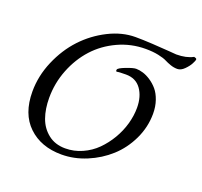

<svg xmlns="http://www.w3.org/2000/svg" viewBox="-117 -792 980 931"><g transform="rotate(20 373.0 -326.5)"><path d="M289.1 5.9Q183.1 5.9 117.9 -56.4Q52.7 -118.7 52.7 -233.4Q52.7 -314 85.9 -391.6Q119.1 -469.2 172.1 -525.9Q225.1 -582.5 294.4 -617.4Q363.8 -652.3 432.6 -652.3Q469.7 -652.3 520.5 -649.4Q571.3 -646.5 607.7 -643.6Q644 -640.6 646.5 -640.6Q698.2 -640.6 732.4 -659.2Q736.3 -658.2 737.8 -657.7Q739.3 -657.2 741.7 -656.2Q744.1 -655.3 744.9 -653.6Q745.6 -651.9 746.1 -649.4Q745.1 -643.6 736.8 -627.4Q728.5 -611.3 710.9 -593.8Q693.4 -576.2 674.8 -576.2Q657.2 -576.2 639.6 -582.3Q622.1 -588.4 607.9 -595.7Q593.8 -603 565.2 -609.1Q536.6 -615.2 499 -615.2Q423.8 -615.2 356.7 -584.2Q289.6 -553.2 242.2 -501Q194.8 -448.7 167.2 -378.7Q139.6 -308.6 139.6 -232.4Q139.6 -175.3 155.5 -130.4Q171.4 -85.4 207.5 -56.9Q243.7 -28.3 295.9 -28.3Q341.3 -28.3 382.8 -46.9Q424.3 -65.4 455.3 -96.4Q486.3 -127.4 509.5 -166.7Q532.7 -206.1 544.7 -248.8Q556.6 -291.5 556.6 -332Q556.6 -390.1 529.5 -428Q502.4 -465.8 451.2 -465.8Q413.1 -465.8 404.3 -462.9Q398.4 -464.8 400.4 -472.7Q402.3 -481.4 438 -495.1Q473.6 -508.8 488.3 -508.8Q504.9 -508.8 524.2 -502.9Q543.5 -497.1 564.2 -483.4Q585 -469.7 601.6 -450.2Q618.2 -430.7 628.9 -399.7Q639.6 -368.7 639.6 -332Q639.6 -262.7 609.4 -199.2Q579.1 -135.7 530 -91.3Q481 -46.9 417.5 -20.5Q354 5.9 289.1 5.9Z"/></g></svg>

Font: Crimson
Style: Italic
Weight: 400
Italic angle: -11°
Version: Version 0.8